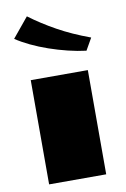

<svg xmlns="http://www.w3.org/2000/svg" viewBox="-87 -826 577 878"><g transform="rotate(-10 201.0 -387.0)"><path d="M342.8 -572.3Q302.7 -577.1 258.8 -587.9Q214.8 -598.6 172.6 -613.3Q130.4 -627.9 92.5 -646Q54.7 -664.1 26.4 -683.1L101.6 -774.4Q157.7 -732.4 224.1 -695.6Q290.5 -658.7 374.5 -627.9ZM68.4 -483.9H333.5V0H68.4Z"/></g></svg>

Font: Poller One
Style: Regular
Weight: 400
Designer: Yvonne Schttler
Foundry: Yvonne Schttler
Version: Version 1.002